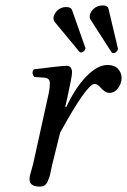

<svg xmlns="http://www.w3.org/2000/svg" viewBox="-20 -679 469 709"><path d="M221 -285 225 -284Q258 -355 299 -397Q340 -439 377 -439Q403 -439 416 -424.5Q429 -410 429 -392Q429 -371 416 -353.5Q403 -336 384 -336Q368 -336 350 -357Q340 -369 329 -369Q301 -369 202 -189L173 -72Q171 -65 168 -49Q165 -33 162.5 -25.5Q160 -18 155.5 -8Q151 2 144 6Q137 10 127 10Q89 10 89 -17Q89 -24 91 -32.5Q93 -41 96.5 -52.5Q100 -64 102 -72L157 -321Q164 -349 164 -372Q164 -390 146 -392L106 -395Q95 -411 105 -423Q207 -436 225 -436Q246 -436 246 -411Q246 -397 229 -320ZM224 -653Q242 -653 246 -642L295 -503Q296 -502 295 -499Q294 -493 288.5 -489Q283 -485 280 -485Q276 -485 273 -488L182 -598Q176 -606 178 -617Q181 -631 194 -642Q207 -653 224 -653ZM361 -659Q378 -659 381 -645L415 -502Q416 -499 415 -496Q414 -492 409.5 -487.5Q405 -483 398 -483Q394 -483 392 -486L314 -607Q310 -613 312 -623Q314 -636 327 -647.5Q340 -659 361 -659Z"/></svg>

Font: Linux Libertine O
Style: Italic
Weight: 400
Italic angle: -12°
Designer: Philipp H. Poll
Foundry: Philipp H. Poll
Version: Version 5.1.6